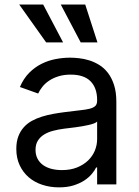

<svg xmlns="http://www.w3.org/2000/svg" viewBox="-20 -804 604 837"><path d="M237.2 12.8Q198.5 12.8 164.4 1.6Q130.3 -9.6 105.3 -31.1Q80.3 -52.6 65.7 -83.8Q51.1 -115.1 51.1 -154.8Q51.1 -186.1 59.8 -209.2Q68.5 -232.2 83.6 -249.1Q98.7 -266 119.1 -277.2Q139.6 -288.4 163 -295.6Q186.4 -302.9 212 -307.5Q237.6 -312.1 262.8 -315.3Q300.1 -320.3 326.7 -323Q353.3 -325.6 370.4 -329.9Q387.4 -334.2 395.4 -342Q403.4 -349.8 403.4 -365.1V-367.9Q403.4 -420.5 374.8 -449.6Q346.2 -478.7 288.4 -478.7Q258.5 -478.7 235.1 -471.4Q211.6 -464.1 194.2 -452.4Q176.8 -440.7 165.1 -426Q153.4 -411.2 146.3 -396.3L66.8 -424.7Q82.7 -462 107.4 -486.7Q132.1 -511.4 161.4 -525.9Q190.7 -540.5 222.7 -546.5Q254.6 -552.6 285.5 -552.6Q302.9 -552.6 324.6 -550.2Q346.2 -547.9 368.6 -541Q391 -534.1 412.5 -521Q433.9 -507.8 450.5 -486.3Q467 -464.8 477.1 -433.8Q487.2 -402.7 487.2 -359.4V0H403.4V-73.9H399.1Q392.8 -60.7 380 -45.5Q367.2 -30.2 347.5 -17.2Q327.8 -4.3 300.4 4.3Q273.1 12.8 237.2 12.8ZM250 -62.5Q287.3 -62.5 315.9 -74Q344.5 -85.6 364 -104.4Q383.5 -123.2 393.5 -147.5Q403.4 -171.9 403.4 -197.4V-274.1Q399.9 -269.9 390.3 -266.2Q380.7 -262.4 367.5 -259.4Q354.4 -256.4 339 -253.7Q323.5 -251.1 308.6 -249.1Q293.7 -247.2 280.5 -245.6Q267.4 -244 258.5 -242.9Q234 -239.7 211.6 -233.8Q189.3 -228 172.2 -217.5Q155.2 -207 145.1 -190.9Q134.9 -174.7 134.9 -150.6Q134.9 -128.9 143.5 -112.4Q152 -95.9 167.4 -84.7Q182.9 -73.5 204 -68Q225.1 -62.5 250 -62.5ZM245 -784.1H351.6L404.8 -619.3H331.7ZM63.9 -784.1H168.3L255 -619.3H181.1Z"/></svg>

Font: Fast_Sans-Dotted
Style: Regular
Weight: 400
Version: Version 3.018